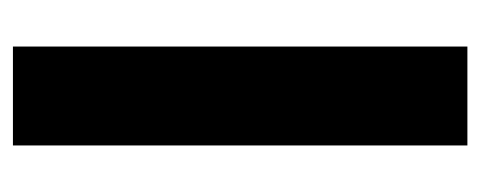

<svg xmlns="http://www.w3.org/2000/svg" viewBox="-243 -500 743 297"><g transform="rotate(90 128.5 -351.5)"><path d="M52 0V-703H205V0Z"/></g></svg>

Font: Cairo Play ExtraBold
Style: Regular
Weight: 800
Version: Version 3.119